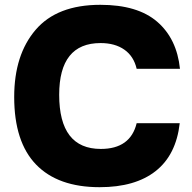

<svg xmlns="http://www.w3.org/2000/svg" viewBox="-20 -764 799 798"><path d="M397 -744Q552 -744 633.5 -673.5Q715 -603 728 -478H548Q536 -530 497 -557.5Q458 -585 398 -585Q226 -585 226 -370Q226 -145 399 -145Q522 -145 548 -252H727Q712 -120 627 -53Q542 14 394 14Q221 14 130 -80Q39 -174 39 -361Q39 -536 128 -640Q217 -744 397 -744Z"/></svg>

Font: Nacelle Heavy
Style: Regular
Weight: 800
Designer: Sora Sagano
Foundry: Sora Sagano
Version: Version 1.000;FEAKit 1.0